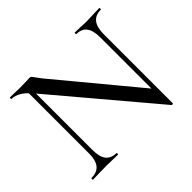

<svg xmlns="http://www.w3.org/2000/svg" viewBox="-148 -818 1026 1026"><g transform="rotate(-45 365.0 -304.5)"><path d="M122 -602 148 -600V-114Q148 -62 167.5 -37Q187 -12 227 -12Q229 -12 229 -6Q229 0 227 0Q201 0 187 -1L136 -2L82 -1Q67 0 38 0Q36 0 36 -6Q36 -12 38 -12Q81 -12 101.5 -37Q122 -62 122 -114ZM617 15 146 -543Q113 -582 87 -597.5Q61 -613 35 -613Q33 -613 33 -619Q33 -625 35 -625L74 -624Q86 -623 108 -623L159 -624Q169 -625 182 -625Q190 -625 194 -621Q198 -617 206 -605L230 -573L620 -103L628 13Q628 15 623.5 16Q619 17 617 15ZM628 13 603 -18V-510Q603 -562 584 -587.5Q565 -613 525 -613Q523 -613 523 -619Q523 -625 525 -625L565 -624Q595 -622 616 -622Q634 -622 668 -624L710 -625Q712 -625 712 -619Q712 -613 710 -613Q628 -613 628 -510Z"/></g></svg>

Font: Cormorant Unicase Medium
Style: Regular
Weight: 500
Designer: Christian Thalmann (Catharsis Fonts)
Foundry: Catharsis Fonts
Version: Version 4.000